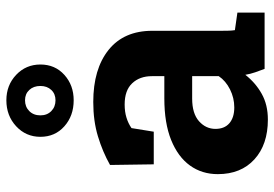

<svg xmlns="http://www.w3.org/2000/svg" viewBox="-149 -702 861 603"><g transform="rotate(-90 281.5 -400.5)"><path d="M207.5 10.3Q128.9 10.3 82.5 -32Q36.1 -74.2 36.1 -147Q36.1 -196.8 63.2 -234.4Q90.3 -272 143.3 -293.5Q196.3 -314.9 273.9 -314.9H343.8V-354Q343.8 -392.1 321.5 -415.8Q299.3 -439.5 254.9 -439.5Q231.9 -439.5 213.6 -433.8Q195.3 -428.2 180.7 -418L169.4 -348.1H66.9L64.9 -485.4Q106.4 -508.8 154.8 -523.4Q203.1 -538.1 262.7 -538.1Q366.2 -538.1 426.3 -490Q486.3 -441.9 486.3 -352.5V-134.8Q486.3 -124 486.6 -113.5Q486.8 -103 488.3 -93.3L543.5 -85.4V0H366.7Q361.3 -13.7 356 -29.3Q350.6 -44.9 348.1 -60.5Q322.8 -28.3 288.3 -9Q253.9 10.3 207.5 10.3ZM245.6 -95.2Q275.4 -95.2 302.2 -108.6Q329.1 -122.1 343.8 -144V-227.5H273.4Q226.6 -227.5 202.4 -206.1Q178.2 -184.6 178.2 -154.3Q178.2 -126 196 -110.6Q213.9 -95.2 245.6 -95.2ZM268.1 -599.6Q219.2 -599.6 186.3 -628.9Q153.3 -658.2 153.3 -704.1Q153.3 -749.5 186.5 -780.3Q219.7 -811 268.1 -811Q315.4 -811 347.9 -780.3Q380.4 -749.5 380.4 -704.1Q380.4 -658.2 347.9 -628.9Q315.4 -599.6 268.1 -599.6ZM268.1 -656.7Q288.1 -656.7 300.5 -669.9Q313 -683.1 313 -704.1Q313 -725.6 300.5 -739Q288.1 -752.4 268.1 -752.4Q247.6 -752.4 234.1 -739Q220.7 -725.6 220.7 -704.1Q220.7 -683.1 234.1 -669.9Q247.6 -656.7 268.1 -656.7Z"/></g></svg>

Font: Roboto Slab LO
Style: Bold
Weight: 700
Designer: Google
Version: Version 2.000